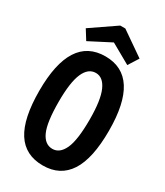

<svg xmlns="http://www.w3.org/2000/svg" viewBox="-202 -888 843 982"><g transform="rotate(30 219.0 -397.0)"><path d="M221 12Q117 12 66 -67.5Q15 -147 15 -311Q15 -632 221 -632Q426 -632 426 -311Q426 -147 374.5 -67.5Q323 12 221 12ZM221 -86Q264 -86 288 -138Q312 -190 312 -312Q312 -426 288 -480Q264 -534 221 -534Q176 -534 152.5 -480Q129 -426 129 -312Q129 -190 152.5 -138Q176 -86 221 -86ZM96 -650 61 -706 207 -806H237L377 -709L339 -649L222 -715Z"/></g></svg>

Font: Inconsolata SemiCondensed ExtraBold
Style: Regular
Weight: 800
Width: 4
Monospace: yes
Designer: Raph Levien, Cyreal, Brenton Simpson
Foundry: Raph Levien, Cyreal, Google
Version: Version 3.100; ttfautohint (v1.8.4.7-5d5b)